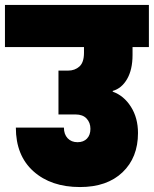

<svg xmlns="http://www.w3.org/2000/svg" viewBox="-31 -760 621 775"><path d="M424 -393V-390Q469 -374 497.5 -329Q526 -284 526 -223Q526 -124 463.5 -64.5Q401 -5 292 -5Q175 -5 104 -68.5Q33 -132 33 -245H227Q227 -218 242 -202Q257 -186 282 -186Q306 -186 320 -200.5Q334 -215 334 -240Q334 -265 318.5 -281.5Q303 -298 274 -298H205V-475H244Q271 -475 289.5 -491.5Q308 -508 308 -547V-570H-11V-740H570V-570H504V-538Q504 -479 482 -441Q460 -403 424 -393Z"/></svg>

Font: Poppins Black A&M
Style: Regular
Weight: 900
Designer: Ninad Kale (Devanagari), Jonny Pinhorn (Latin)
Foundry: Indian Type Foundry
Version: 4.004